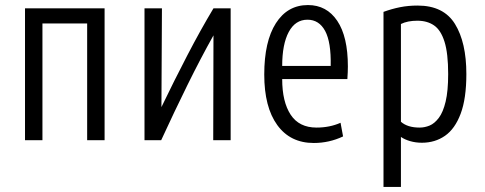

<svg xmlns="http://www.w3.org/2000/svg" viewBox="-20 -555 1919 760"><path d="M79 0V-522H394V0H325V-462H148V0Z M552 0V-522H621Q621 -425 620 -327Q619 -229 619 -131Q669 -235 721.5 -336Q774 -437 825 -522H893V0H824Q824 -104 824.5 -207.5Q825 -311 825 -415Q774 -324 722 -218.5Q670 -113 618 0Z M1222 11Q1129 11 1077.5 -60Q1026 -131 1026 -260Q1026 -391 1072 -463Q1118 -535 1199 -535Q1273 -535 1315 -472.5Q1357 -410 1357 -292Q1357 -282 1356.5 -269Q1356 -256 1355 -242H1097Q1097 -152 1130.5 -101Q1164 -50 1233 -50Q1285 -50 1328 -69L1338 -15Q1283 11 1222 11ZM1097 -294H1289Q1291 -388 1267 -432.5Q1243 -477 1197 -477Q1149 -477 1123 -428.5Q1097 -380 1097 -294Z M1498 185V-508Q1531 -520 1563.5 -526.5Q1596 -533 1633 -533Q1736 -533 1781 -460Q1826 -387 1826 -262Q1826 -165 1803.5 -105Q1781 -45 1741.5 -17.5Q1702 10 1650 10Q1625 10 1603 3.5Q1581 -3 1567 -13V185ZM1641 -50Q1661 -50 1680.5 -58Q1700 -66 1717 -88.5Q1734 -111 1744 -153Q1754 -195 1754 -262Q1754 -344 1739.5 -390Q1725 -436 1698 -454.5Q1671 -473 1632 -473Q1593 -473 1567 -460V-73Q1593 -50 1641 -50Z"/></svg>

Font: Ubuntu Sans Condensed
Style: Regular
Weight: 400
Width: 3
Designer: Dalton Maag Ltd
Foundry: Dalton Maag Ltd
Version: Version 1.006; ttfautohint (v1.8.4.7-5d5b)